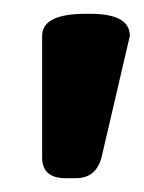

<svg xmlns="http://www.w3.org/2000/svg" viewBox="-20 -722 208 278"><path d="M41 -670Q41 -702 104 -702H111Q168 -702 168 -670L127 -494Q119 -464 90 -464H75Q41 -464 41 -494Z"/></svg>

Font: AsCom
Style: Bold Italic
Weight: 700
Italic angle: -48°
Designer: AsCom
Foundry: AsCom
Version: Version 1.001